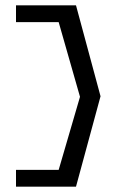

<svg xmlns="http://www.w3.org/2000/svg" viewBox="-20 -630 428 720"><path d="M40 7V70H265L357 -269L265 -610H40V-547H200L280 -267L200 7Z"/></svg>

Font: Charger Sport
Style: LitExt
Weight: 300
Designer: Jasper
Foundry: Cannot Into Space Fonts
Version: Version 1.1